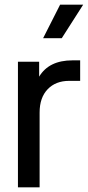

<svg xmlns="http://www.w3.org/2000/svg" viewBox="-20 -804 377 824"><path d="M57 -539H148V-475Q190 -545 291 -545H324V-457H277Q219 -457 184.5 -421Q150 -385 150 -321V0H57ZM238 -784H337L245 -640H165Z"/></svg>

Font: BLUETTI 2.0 Normal
Style: Normal
Weight: 400
Designer: Stijn de Vries
Foundry: tokotype
Version: Version 2.005;October 31, 2023;FontCreator 14.0.0.2814 64-bi